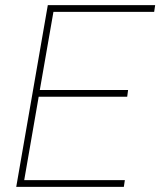

<svg xmlns="http://www.w3.org/2000/svg" viewBox="-20 -731 627 751"><path d="M477.5 -352.5H131.3L74.7 -26.4H468.3L464.4 0H43.5L167 -710.9H586.9L583 -684.6H189L135.7 -378.9H481Z"/></svg>

Font: Roboto Thin
Style: Italic
Weight: 250
Italic angle: -12°
Designer: Google
Version: Version 2.134; 2016